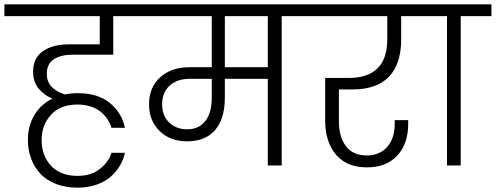

<svg xmlns="http://www.w3.org/2000/svg" viewBox="-49 -760 2277 882"><path d="M524.9 -58.1Q518.6 -27.3 502.2 0.5Q485.8 28.3 459.7 51.5Q433.6 74.7 394 88.4Q354.5 102.1 307.1 102.1Q252 102.1 208 85Q164.1 67.9 136.2 37.8Q108.4 7.8 93.8 -31.7Q79.1 -71.3 79.1 -117.2Q79.1 -181.2 108.6 -231Q138.2 -280.8 191.9 -307.1Q152.8 -322.8 127.9 -353.8Q103 -384.8 103 -430.2Q103 -493.2 147.9 -524.7Q192.9 -556.2 266.1 -556.2H409.2V-686H-28.8V-740.2H615.2V-686H471.2V-508.8H285.2Q231 -508.8 198.5 -487.8Q166 -466.8 166 -419.9Q166 -352.5 249 -326.2Q276.4 -332 308.1 -332Q401.4 -332 456.1 -286.6Q510.7 -241.2 524.9 -172.9H462.9Q457.5 -192.4 446 -210.2Q434.6 -228 416.5 -244.1Q398.4 -260.3 369.9 -270Q341.3 -279.8 307.1 -279.8Q228.5 -279.8 185.3 -232.7Q142.1 -185.5 142.1 -116.2Q142.1 -45.9 185.1 1Q228 47.9 307.1 47.9Q370.1 47.9 410.6 15.4Q451.2 -17.1 462.9 -58.1Z M811 -166Q864.3 -166 894 -203.9Q923.8 -241.7 923.8 -310.1V-397.9H821.8Q764.6 -397.9 730.2 -366.5Q695.8 -335 695.8 -280.8Q695.8 -228.5 728 -197.3Q760.3 -166 811 -166ZM557.1 -686V-740.2H1385.7V-686H1245.1V0H1181.2V-397.9H983.9V-313Q983.9 -214.4 939.2 -162.6Q894.5 -110.8 811 -110.8Q732.4 -110.8 684.1 -158.2Q635.7 -205.6 635.7 -280.8Q635.7 -359.4 687.3 -405.3Q738.8 -451.2 820.8 -451.2H923.8V-686ZM983.9 -451.2H1181.2V-686H983.9Z M1328.1 -740.2H1921.9V-686H1793.9V-579.1Q1793.9 -466.3 1737.8 -407.7Q1681.6 -349.1 1570.8 -349.1H1507.8V-203.1Q1507.8 -131.3 1540 -88.6Q1572.3 -45.9 1635.7 -45.9Q1695.3 -45.9 1729.7 -85.2Q1764.2 -124.5 1764.2 -190.9V-208H1826.2V-191.9Q1826.2 -99.1 1775.9 -45.2Q1725.6 8.8 1636.7 8.8Q1543.5 8.8 1494.1 -50Q1444.8 -108.9 1444.8 -206.1V-401.9H1551.8Q1730 -401.9 1730 -579.1V-686H1328.1Z M2004.4 -686H1863.8V-740.2H2208.5V-686H2067.4V0H2004.4Z"/></svg>

Font: PoppinsZ Light
Style: Regular
Weight: 300
Designer: Ninad Kale (Devanagari), Jonny Pinhorn (Latin)
Foundry: Indian Type Foundry
Version: Version 3.002;FEAKit 1.0